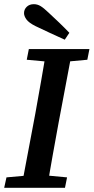

<svg xmlns="http://www.w3.org/2000/svg" viewBox="-29 -899 448 919"><path d="M-9 0 2 -50 136 -62H164L292 -50L282 0ZM73 0 140 -355Q154 -432 167.5 -509.5Q181 -587 194 -664H318L251 -309Q237 -232 223 -154.5Q209 -77 197 0ZM99 -613 109 -664H399L389 -613L259 -601H230ZM303 -742 281 -709Q246 -725 211 -741Q176 -757 141 -774Q109 -790 97.5 -806Q86 -822 86 -836Q86 -854 99 -866.5Q112 -879 133 -879Q150 -879 165 -870Q180 -861 203 -839Q228 -816 253.5 -791.5Q279 -767 303 -742Z"/></svg>

Font: Source Serif 4 18pt SemiBold
Style: Italic
Weight: 600
Italic angle: -12°
Designer: Frank Grießhammer
Foundry: Adobe Systems Incorporated
Version: Version 4.004;hotconv 1.0.116;makeotfexe 2.5.65601